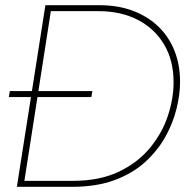

<svg xmlns="http://www.w3.org/2000/svg" viewBox="-20 -720 754 740"><path d="M118 -346 122 -369H336L332 -346ZM14 -346 18 -369H109L105 -346ZM45 0 155 -700H362Q436 -700 493.5 -678Q551 -656 591.5 -616.5Q632 -577 653 -523Q674 -469 674 -405Q674 -357 660.5 -301.5Q647 -246 617.5 -193Q588 -140 540 -96Q492 -52 422 -26Q352 0 258 0ZM74 -23H261Q364 -23 437.5 -58Q511 -93 558 -150Q605 -207 627 -273.5Q649 -340 649 -403Q649 -487 612.5 -548.5Q576 -610 511 -643.5Q446 -677 360 -677H176Z"/></svg>

Font: MuseoModerno Thin
Style: Italic
Weight: 100
Italic angle: -9°
Designer: Pablo Cosgaya, Héctor Gatti, Marcela Romero, and the Authors of The MuseoModerno Project.
Foundry: Omnibus-Type Team
Version: Version 1.003